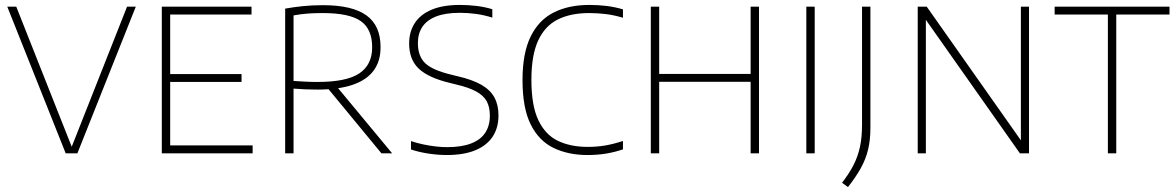

<svg xmlns="http://www.w3.org/2000/svg" viewBox="-20 -622 4773 779"><path d="M246.5 0 9.5 -595H46L274 -19H268L495.5 -595H531L294 0Z M636.5 0V-595H1000.5V-563H670.5V-32H1005V0ZM660.5 -289.5V-321.5H960V-289.5Z M1137 0V-587Q1170 -593 1207.8 -597Q1245.5 -601 1290.5 -601Q1409 -601 1466.5 -559.8Q1524 -518.5 1524 -431.5Q1524.5 -374.5 1496.2 -336Q1468 -297.5 1411 -278Q1354 -258.5 1268.5 -258.5Q1242.5 -258.5 1218.5 -259.5Q1194.5 -260.5 1171 -262.5V0ZM1527.5 0 1295 -282H1337L1571 0ZM1268 -289.5Q1386.5 -289.5 1438.2 -324.5Q1490 -359.5 1490 -430Q1490 -504.5 1443.2 -536.8Q1396.5 -569 1289.5 -569Q1253 -569 1226 -566.8Q1199 -564.5 1171 -559.5V-293.5Q1198.5 -292 1218.5 -290.8Q1238.5 -289.5 1268 -289.5Z M1792.5 7Q1759 7 1720.8 1.5Q1682.5 -4 1647.5 -15.5V-49.5Q1673.5 -41 1698.8 -35.8Q1724 -30.5 1748 -27.8Q1772 -25 1794 -25Q1852.5 -25 1891 -39.8Q1929.5 -54.5 1948.5 -83Q1967.5 -111.5 1967.5 -153Q1967.5 -187.5 1954.8 -211Q1942 -234.5 1911.8 -251Q1881.5 -267.5 1829.5 -279.5L1805.5 -285.5Q1718 -306.5 1679 -343.5Q1640 -380.5 1640 -445.5Q1640 -493 1662.8 -528.2Q1685.5 -563.5 1731.5 -582.8Q1777.5 -602 1846 -602Q1879.5 -602 1914.2 -597.8Q1949 -593.5 1977.5 -584.5V-550.5Q1944.5 -561 1911.5 -565.5Q1878.5 -570 1845.5 -570Q1788 -570 1750.2 -555.5Q1712.5 -541 1694 -513.5Q1675.5 -486 1675.5 -447Q1675.5 -394 1705.2 -365.5Q1735 -337 1813 -318.5L1837 -312.5Q1896.5 -299 1933 -278Q1969.5 -257 1986 -226.5Q2002.5 -196 2002.5 -154Q2002.5 -103.5 1978.8 -67.5Q1955 -31.5 1908.2 -12.2Q1861.5 7 1792.5 7Z M2364 7Q2286 7 2226.5 -21.5Q2167 -50 2133.5 -116.5Q2100 -183 2100 -297Q2100 -406.5 2133 -473.8Q2166 -541 2226.8 -571.5Q2287.5 -602 2371 -602Q2407.5 -602 2441.8 -597.8Q2476 -593.5 2507.5 -584V-550Q2472.5 -560.5 2438.8 -564.8Q2405 -569 2370 -569Q2295.5 -569 2243.2 -543Q2191 -517 2163.5 -457.5Q2136 -398 2136 -298Q2136 -194 2164.2 -134.5Q2192.5 -75 2243.8 -50.5Q2295 -26 2364.5 -26Q2401 -26 2434.2 -31.5Q2467.5 -37 2507.5 -50V-16Q2475.5 -5 2440 1Q2404.5 7 2364 7Z M2620.5 0V-595H2654.5V-322H3025.5V-595H3059.5V0H3025.5V-290H2654.5V0Z M3251.5 0V-595H3285.5V0Z M3420.5 137 3396.5 119.5Q3425 82.5 3442.8 48Q3460.5 13.5 3469 -25.5Q3477.5 -64.5 3477.5 -115V-595H3511.5V-103.5Q3511.5 -54 3502 -14.8Q3492.5 24.5 3472.2 60.8Q3452 97 3420.5 137Z M3703.5 0V-595H3740L4134.5 -35H4122V-595H4155V0H4118L3723.5 -560H3736.5V0Z M4475 0V-563H4259V-595H4725V-563H4509V0Z"/></svg>

Font: Encode Sans SC Condensed Thin Thin
Style: Regular
Weight: 250
Version: Version 3.002